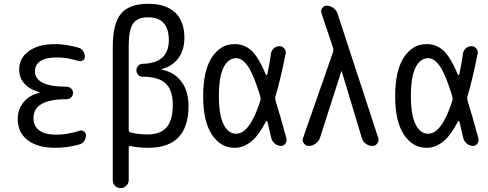

<svg xmlns="http://www.w3.org/2000/svg" viewBox="-20 -760 2540 1000"><path d="M185.5 -276.4Q186.5 -276.4 186.5 -278.3Q186.5 -279.3 185.5 -279.3Q79.1 -311.5 80.1 -400.4Q80.1 -457 129.9 -493.7Q179.7 -530.3 267.6 -530.3Q323.2 -530.3 388.7 -511.7Q403.3 -507.8 412.6 -494.6Q421.9 -481.4 421.9 -464.8Q421.9 -452.1 411.6 -445.3Q401.4 -438.5 388.7 -442.4Q331.1 -460.9 275.4 -460.9Q218.8 -460.9 190.4 -441.9Q162.1 -422.9 162.1 -389.6Q162.1 -308.6 324.2 -308.6H327.1Q339.8 -308.6 350.1 -299.3Q360.4 -290 360.4 -275.9Q360.4 -261.7 350.1 -252.4Q339.8 -243.2 327.1 -243.2H324.2Q154.3 -243.2 154.3 -144.5Q154.3 -103.5 184.1 -81.1Q213.9 -58.6 272.5 -58.6Q332 -58.6 394.5 -79.1Q406.2 -83 417 -75.7Q427.7 -68.4 427.7 -54.7Q427.7 -39.1 418.5 -25.4Q409.2 -11.7 393.6 -7.8Q332 9.8 267.6 9.8Q174.8 9.8 123.5 -30.3Q72.3 -70.3 72.3 -139.6Q72.3 -190.4 103 -228Q133.8 -265.6 185.5 -276.4Z M650.4 -519.5V-85Q650.4 -73.2 660.2 -70.3Q697.3 -60.5 745.1 -59.6Q815.4 -59.6 847.7 -96.7Q879.9 -133.8 879.9 -214.8Q879.9 -291 842.3 -325.7Q804.7 -360.4 724.6 -360.4H722.7Q709 -360.4 699.7 -370.1Q690.4 -379.9 690.4 -394Q690.4 -408.2 700.2 -418Q710 -427.7 723.6 -427.7Q858.4 -430.7 859.4 -549.8Q859.4 -669.9 752 -669.9Q696.3 -669.9 673.3 -637.7Q650.4 -605.5 650.4 -519.5ZM567.4 178.7V-517.6Q567.4 -637.7 610.4 -689Q653.3 -740.2 752 -740.2Q843.8 -740.2 892.1 -694.8Q940.4 -649.4 940.4 -563.5Q940.4 -499 908.7 -456.5Q877 -414.1 822.3 -400.4Q821.3 -400.4 821.3 -398.4Q821.3 -397.5 822.3 -397.5Q888.7 -383.8 925.3 -334.5Q961.9 -285.2 961.9 -208Q961.9 9.8 752 9.8Q704.1 9.8 660.2 1Q650.4 -1 650.4 8.8V178.7Q650.4 195.3 637.7 207.5Q625 219.7 607.9 219.7Q590.8 219.7 579.1 208Q567.4 196.3 567.4 178.7Z M1210 -457Q1168.9 -457 1144.5 -409.2Q1120.1 -361.3 1120.1 -259.8Q1120.1 -160.2 1144.5 -111.8Q1168.9 -63.5 1210 -63.5Q1281.2 -63.5 1335.9 -235.4Q1338.9 -246.1 1335.9 -257.8Q1300.8 -372.1 1271.5 -414.6Q1242.2 -457 1210 -457ZM1202.1 9.8Q1128.9 9.8 1083.5 -59.1Q1038.1 -127.9 1038.1 -259.8Q1038.1 -390.6 1083 -460.4Q1127.9 -530.3 1202.1 -530.3Q1252 -530.3 1288.6 -497.6Q1325.2 -464.8 1365.2 -371.1Q1366.2 -369.1 1368.7 -369.6Q1371.1 -370.1 1372.1 -372.1Q1383.8 -427.7 1391.6 -482.4Q1394.5 -499 1407.2 -509.3Q1419.9 -519.5 1435.5 -519.5Q1450.2 -519.5 1460.4 -507.8Q1470.7 -496.1 1467.8 -481.4Q1442.4 -351.6 1414.1 -255.9Q1412.1 -247.1 1415 -235.4Q1436.5 -169.9 1471.7 -39.1Q1475.6 -25.4 1466.8 -12.7Q1458 0 1443.4 0Q1426.8 0 1412.6 -11.2Q1398.4 -22.5 1393.6 -38.1Q1383.8 -83 1373 -126Q1372.1 -128.9 1369.6 -129.9Q1367.2 -130.9 1365.2 -127.9Q1296.9 9.8 1202.1 9.8Z M1587.9 0Q1572.3 0 1562.5 -13.7Q1552.7 -27.3 1558.6 -42L1714.8 -489.3Q1717.8 -500 1714.8 -510.7L1654.3 -691.4Q1649.4 -705.1 1658.2 -717.8Q1667 -730.5 1681.6 -730.5Q1699.2 -730.5 1715.3 -719.2Q1731.4 -708 1737.3 -691.4L1950.2 -41Q1955.1 -26.4 1945.3 -13.2Q1935.5 0 1919.9 0Q1900.4 0 1884.8 -11.7Q1869.1 -23.4 1864.3 -42L1759.8 -388.7Q1759.8 -389.6 1758.8 -389.6Q1757.8 -389.6 1757.8 -388.7L1646.5 -42Q1640.6 -23.4 1623.5 -11.7Q1606.4 0 1587.9 0Z M2210 -457Q2168.9 -457 2144.5 -409.2Q2120.1 -361.3 2120.1 -259.8Q2120.1 -160.2 2144.5 -111.8Q2168.9 -63.5 2210 -63.5Q2281.2 -63.5 2335.9 -235.4Q2338.9 -246.1 2335.9 -257.8Q2300.8 -372.1 2271.5 -414.6Q2242.2 -457 2210 -457ZM2202.1 9.8Q2128.9 9.8 2083.5 -59.1Q2038.1 -127.9 2038.1 -259.8Q2038.1 -390.6 2083 -460.4Q2127.9 -530.3 2202.1 -530.3Q2252 -530.3 2288.6 -497.6Q2325.2 -464.8 2365.2 -371.1Q2366.2 -369.1 2368.7 -369.6Q2371.1 -370.1 2372.1 -372.1Q2383.8 -427.7 2391.6 -482.4Q2394.5 -499 2407.2 -509.3Q2419.9 -519.5 2435.5 -519.5Q2450.2 -519.5 2460.4 -507.8Q2470.7 -496.1 2467.8 -481.4Q2442.4 -351.6 2414.1 -255.9Q2412.1 -247.1 2415 -235.4Q2436.5 -169.9 2471.7 -39.1Q2475.6 -25.4 2466.8 -12.7Q2458 0 2443.4 0Q2426.8 0 2412.6 -11.2Q2398.4 -22.5 2393.6 -38.1Q2383.8 -83 2373 -126Q2372.1 -128.9 2369.6 -129.9Q2367.2 -130.9 2365.2 -127.9Q2296.9 9.8 2202.1 9.8Z"/></svg>

Font: Rounded-X Mgen+ 2m regular
Style: Regular
Weight: 400
Designer: [Source Han Sans]
Ryoko NISHIZUKA  (kana & ideographs); Paul D. Hunt (Latin, Greek & Cyrillic); Wenlong ZHANG  (bopomofo
Version: Version 1.059.20150602